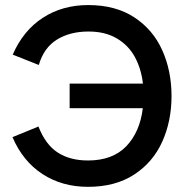

<svg xmlns="http://www.w3.org/2000/svg" viewBox="-20 -721 737 751"><path d="M28.8 -184.6 130.4 -226.1Q157.7 -155.8 205.6 -124.5Q253.4 -93.3 324.2 -93.3Q420.4 -93.3 473.9 -148.9Q527.3 -204.6 538.6 -297.9H252.4V-394H539.1Q532.2 -453.1 507.1 -498.8Q481.9 -544.4 436.5 -571Q391.1 -597.7 326.2 -597.7Q253.4 -597.7 202.4 -565.9Q151.4 -534.2 131.8 -466.8L29.8 -507.3Q70.8 -601.6 147.5 -651.4Q224.1 -701.2 325.2 -701.2Q432.1 -701.2 505.4 -653.1Q578.6 -605 614.7 -524.4Q650.9 -443.8 650.9 -345.2Q650.9 -247.1 614.5 -166.5Q578.1 -85.9 504.6 -38.1Q431.2 9.8 324.2 9.8Q222.7 9.8 146 -40.3Q69.3 -90.3 28.8 -184.6Z"/></svg>

Font: Acari Sans SemiBold
Style: Regular
Weight: 600
Designer: Alfredo Marco Pradil and Stefan Peev
Foundry: Hanken Design Co.
Version: Version 1.045;January 11, 2019;FontCreator 11.5.0.2425 64-bi